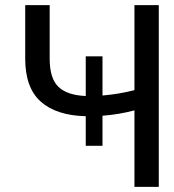

<svg xmlns="http://www.w3.org/2000/svg" viewBox="-20 -731 682 751"><path d="M78.6 -710.9H174.3V-501.5Q174.3 -424.3 208.5 -391.4Q242.7 -358.4 315.4 -355.5V-510.7H380.9V-357.4Q445.3 -362.8 505.9 -378.4V-710.9H601.1V0H505.9V-299.3Q445.3 -283.2 380.9 -278.3V-160.6H315.4V-276.4Q200.2 -279.3 139.4 -333.5Q78.6 -387.7 78.6 -501.5Z"/></svg>

Font: Bert Sans Medium
Style: Regular
Weight: 500
Designer: Christian Robertson, Adam Twardoch, & Cristiano Sobral
Foundry: Google
Version: Version 12.135;January 10, 2020;FontCreator 12.0.0.2547 64-b